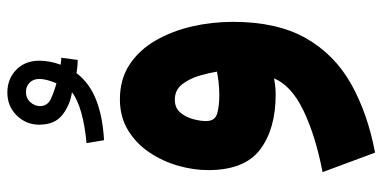

<svg xmlns="http://www.w3.org/2000/svg" viewBox="-275 -482 1024 514"><g transform="rotate(-90 237.0 -225.0)"><path d="M333.5 -528.8Q324.2 -529.3 316.9 -529.8Q309.6 -530.3 298.3 -532.2Q271.5 -497.1 226.3 -479.5Q181.2 -461.9 118.7 -458.5L110.8 -505.4Q155.8 -509.3 191.9 -519.3Q228 -529.3 247.1 -544.4Q214.4 -548.8 187.3 -569.3Q160.2 -589.8 160.2 -632.3Q160.2 -667 184.8 -692.1Q209.5 -717.3 246.1 -717.3Q282.7 -717.3 307.1 -693.6Q331.5 -669.9 331.5 -631.8Q331.5 -604 320.8 -574.7Q330.6 -573.2 339.4 -572.8ZM271 -585.9Q275.9 -597.2 279.3 -609.4Q282.7 -621.6 282.7 -631.3Q282.7 -647.9 272.7 -657.7Q262.7 -667.5 248 -667.5Q231 -667.5 220.5 -655.8Q210 -644 210 -630.4Q210 -609.9 228.8 -601.1Q247.6 -592.3 271 -585.9ZM435.5 -113.3Q435.5 4.4 392.1 81.3Q348.6 158.2 269.8 202.6Q190.9 247.1 85.4 267.1L33.2 126.5Q130.4 107.9 197.8 75.4Q265.1 43 284.2 -3.4Q261.7 1 241.7 1Q148.4 1 93.5 -40.8Q38.6 -82.5 38.6 -179.7Q38.6 -219.2 50.5 -260.7Q62.5 -302.2 86.2 -337.4Q109.9 -372.6 145.5 -394.3Q181.2 -416 228 -416Q281.7 -416 320.8 -390.4Q359.9 -364.7 385.3 -321Q410.6 -277.3 423.1 -223.6Q435.5 -169.9 435.5 -113.3ZM238.8 -149.9Q259.8 -149.9 276.4 -152.1Q293 -154.3 302.2 -156.2Q299.3 -175.3 291.7 -201.9Q284.2 -228.5 268.8 -248.8Q253.4 -269 227.1 -269Q205.1 -269 192.6 -254.2Q180.2 -239.3 175 -219.7Q169.9 -200.2 169.9 -185.5Q169.9 -161.1 190.4 -155.5Q210.9 -149.9 238.8 -149.9Z"/></g></svg>

Font: Vazirmatn RD UI Black
Style: Regular
Weight: 900
Designer: Saber Rastikerdar
Foundry: Saber Rastikerdar
Version: Version 33.003